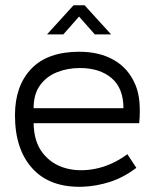

<svg xmlns="http://www.w3.org/2000/svg" viewBox="-20 -702 602 731"><path d="M510 -233H108Q109 -162 143 -119Q177 -76 230.5 -61.5Q284 -47 346 -60Q408 -73 465 -115L499 -63Q452 -27 400 -10Q348 7 295 9Q171 13 104 -60Q37 -133 37 -263Q37 -375 99 -440Q161 -505 282 -505Q359 -505 414.5 -473Q470 -441 496 -378Q508 -349 511 -312Q514 -275 510 -233ZM284 -443Q237 -443 197 -427Q157 -411 132.5 -377.5Q108 -344 108 -290H450Q450 -366 405 -404.5Q360 -443 284 -443ZM159 -571 260 -682H302L403 -571H341L281 -639L221 -571Z"/></svg>

Font: Kulim Park Light
Style: Regular
Weight: 300
Designer: Noponies / Dale Sattler
Foundry: Noponies
Version: Version 1.000; ttfautohint (v1.8.3)